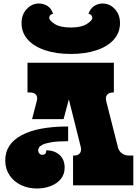

<svg xmlns="http://www.w3.org/2000/svg" viewBox="-20 -1058 791 1096"><path d="M630 -700V-530H624Q602 -530 591.5 -517Q581 -504 586 -482L653 -218Q658 -196 675.5 -183Q693 -170 715 -170H741V0H397V-170H403Q426 -170 436 -183.5Q446 -197 441 -219L373 -491L343 -378H163L190 -482Q196 -504 186 -517Q176 -530 153 -530H137V-700ZM191 18Q141 18 100 -1.5Q59 -21 34.5 -57.5Q10 -94 10 -143Q10 -236 103 -286Q196 -336 369 -336V-252Q308 -252 273 -246Q238 -240 222 -231.5Q206 -223 202 -214.5Q198 -206 198 -201Q198 -188 205.5 -181Q213 -174 223 -174Q231 -174 237.5 -179.5Q244 -185 244 -200Q290 -200 319.5 -174Q349 -148 349 -101Q349 -62 326.5 -35.5Q304 -9 268 4.5Q232 18 191 18ZM103 -926Q103 -975 132.5 -1006.5Q162 -1038 203 -1038Q229 -1038 251 -1024Q273 -1010 283 -980Q270 -976 265.5 -969.5Q261 -963 261 -956Q261 -941 292.5 -921Q324 -901 384 -901Q444 -901 475.5 -921Q507 -941 507 -956Q507 -963 502.5 -969.5Q498 -976 485 -980Q496 -1010 518 -1024Q540 -1038 565 -1038Q606 -1038 635.5 -1006.5Q665 -975 665 -926Q665 -872 630 -832.5Q595 -793 531.5 -771.5Q468 -750 384 -750Q300 -750 236.5 -771.5Q173 -793 138 -832.5Q103 -872 103 -926Z"/></svg>

Font: Exile
Style: Regular
Weight: 400
Designer: Bartłomiej Rózga @rozgatype
Version: Version 1.000; ttfautohint (v1.8.4.7-5d5b)